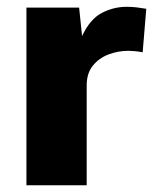

<svg xmlns="http://www.w3.org/2000/svg" viewBox="-20 -551 471 571"><path d="M58.6 0V-528.3H215.3L224.1 -443.8Q247.6 -494.1 282.7 -512.5Q317.9 -530.8 356.9 -530.8Q371.6 -530.8 386.2 -529.1Q400.9 -527.3 415 -524.9L404.3 -395.5Q392.1 -397.9 380.6 -398.9Q369.1 -399.9 361.8 -399.9Q331.5 -399.9 303 -389.2Q274.4 -378.4 256.1 -355.7Q237.8 -333 237.8 -296.9V0Z"/></svg>

Font: Comme ExtraBold
Style: Regular
Weight: 800
Version: Version 1.000;gftools[0.9.27]